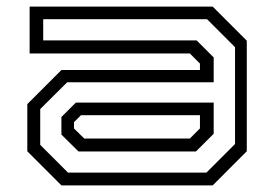

<svg xmlns="http://www.w3.org/2000/svg" viewBox="-20 -560 828 580"><path d="M165.5 0 62.5 -103V-245.5L165.5 -348.5H584V-368L553.5 -398.5H69.5V-540H622.5L725.5 -437V-103L622.5 0ZM185.5 -38.5H603.5L690 -125V-417.5L605.5 -502H110.5V-438H574L625.5 -386.5V-311.5H183L101.5 -230.5V-122.5ZM217 -102.5 165.5 -153.5V-206.5L209 -250H625.5V-156L572 -102.5ZM234.5 -141.5H553.5L584 -172V-212H224.5L203.5 -191V-172Z"/></svg>

Font: Tourney Expanded
Style: Regular
Weight: 400
Width: 7
Designer: Tyler Finck
Foundry: Etcetera Type Co
Version: Version 1.010; ttfautohint (v1.8.3)